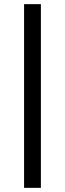

<svg xmlns="http://www.w3.org/2000/svg" viewBox="-20 -725 314 925"><path d="M96 180V-705H177V180Z"/></svg>

Font: Nunito Sans 12pt ExtraLight 11pt
Style: Regular
Weight: 400
Version: Version 3.101;gftools[0.9.27]